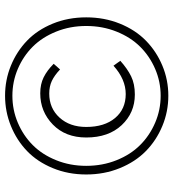

<svg xmlns="http://www.w3.org/2000/svg" viewBox="18 -710 704 781"><g transform="rotate(-90 370.5 -320.0)"><path d="M76.7 -184.8Q50.8 -248 50.8 -321.8Q50.8 -395.5 76.7 -458Q102.5 -520.5 146.2 -562.5Q189.9 -604.5 248.3 -628.2Q306.6 -651.9 371.1 -651.9Q435.5 -651.9 493.4 -628.2Q551.3 -604.5 595 -562.5Q638.7 -520.5 664.3 -458Q689.9 -395.5 689.9 -321.8Q689.9 -248 664.3 -184.8Q638.7 -121.6 595 -78.9Q551.3 -36.1 493.4 -12Q435.5 12.2 371.1 12.2Q306.6 12.2 248.3 -12Q189.9 -36.1 146.2 -78.9Q102.5 -121.6 76.7 -184.8ZM85.9 -321.8Q85.9 -255.4 108.9 -198.2Q131.8 -141.1 170.7 -102.3Q209.5 -63.5 261.5 -41.3Q313.5 -19 371.1 -19Q428.2 -19 480 -41.3Q531.7 -63.5 570.3 -102.3Q608.9 -141.1 631.8 -198.2Q654.8 -255.4 654.8 -321.8Q654.8 -387.7 631.8 -444.3Q608.9 -501 570.3 -539.6Q531.7 -578.1 480 -600.1Q428.2 -622.1 371.1 -622.1Q313.5 -622.1 261.5 -600.1Q209.5 -578.1 170.7 -539.6Q131.8 -501 108.9 -444.3Q85.9 -387.7 85.9 -321.8ZM201.2 -321.8Q201.2 -406.2 253.9 -457.5Q306.6 -508.8 380.9 -508.8Q418 -508.8 446 -494.9Q474.1 -481 501 -454.1L478 -428.2Q453.6 -451.2 431.2 -461.7Q408.7 -472.2 379.9 -472.2Q320.3 -472.2 282.2 -430.4Q244.1 -388.7 244.1 -321.8Q244.1 -247.6 280.5 -204.3Q316.9 -161.1 377.9 -161.1Q438 -161.1 493.2 -210.9L513.2 -183.1Q481 -154.3 450.2 -139.2Q419.4 -124 376 -124Q301.8 -124 251.5 -177.5Q201.2 -231 201.2 -321.8Z"/></g></svg>

Font: Source Sans Pro Light
Style: Regular
Weight: 300
Designer: Paul D. Hunt
Foundry: Adobe Systems Incorporated
Version: Version 2.020;PS 2.0;hotconv 1.0.86;makeotf.lib2.5.63406